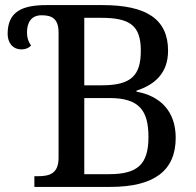

<svg xmlns="http://www.w3.org/2000/svg" viewBox="-20 -734 771 754"><path d="M115 0H413C586 0 670 -64 670 -193C670 -299 607 -358 516 -374V-378C587 -401 640 -446 640 -535C640 -658 556 -714 383 -714H162C65 -714 10 -687 10 -601C10 -567 29 -540 65 -540C81 -540 93 -546 102 -555C91 -571 86 -585 86 -607C86 -640 99 -674 143 -674C179 -674 210 -665 210 -606V-114C210 -51 173 -42 128 -42H115ZM380 -399H311V-664H378C491 -664 533 -633 533 -535C533 -439 497 -399 380 -399ZM408 -50H311V-349H410C527 -349 563 -300 563 -196C563 -89 521 -50 408 -50Z"/></svg>

Font: Noto Serif
Style: Regular
Weight: 400
Designer: Monotype Design Team
Foundry: Monotype Imaging Inc.
Version: Version 2.015